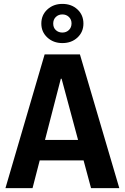

<svg xmlns="http://www.w3.org/2000/svg" viewBox="-20 -965 640 985"><path d="M8 0 209 -686H390L592 0H447L296 -561H292L147 0ZM130 -142V-247H464V-142ZM300 -744Q254 -744 223 -772.5Q192 -801 192 -844Q192 -888 223 -916.5Q254 -945 300 -945Q347 -945 377.5 -916.5Q408 -888 408 -844Q408 -801 377.5 -772.5Q347 -744 300 -744ZM300 -798Q320 -798 333.5 -811Q347 -824 347 -845Q347 -865 333.5 -878Q320 -891 300 -891Q280 -891 266.5 -878Q253 -865 253 -844Q253 -823 266.5 -810.5Q280 -798 300 -798Z"/></svg>

Font: Chivo Mono SemiBold
Style: Regular
Weight: 600
Monospace: yes
Designer: Hector Gatti
Foundry: Omnibus-Type
Version: Version 1.008